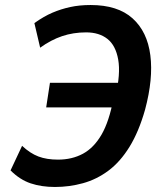

<svg xmlns="http://www.w3.org/2000/svg" viewBox="-20 -735 649 765"><path d="M199 10Q145 10 102 -4.5Q59 -19 22 -56L68 -154Q100 -124 133 -111.5Q166 -99 211 -99Q267 -99 310.5 -122.5Q354 -146 384.5 -198.5Q415 -251 432 -342L466 -307H164L179 -405H492L440 -351Q461 -441 451 -497.5Q441 -554 408 -580Q375 -606 323 -606Q272 -606 227.5 -591Q183 -576 140 -545L117 -643Q155 -670 189 -684.5Q223 -699 260 -707Q297 -715 341 -715Q449 -715 508 -662Q567 -609 579 -515Q591 -421 558 -298Q533 -210 496 -150Q459 -90 412 -55Q365 -20 310.5 -5Q256 10 199 10Z"/></svg>

Font: Nunito Sans 7pt Condensed
Style: Bold Italic
Weight: 700
Width: 3
Italic angle: -9°
Designer: Vernon Adams
Foundry: Vernon Adams
Version: Version 3.101;gftools[0.9.27]